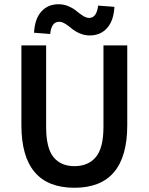

<svg xmlns="http://www.w3.org/2000/svg" viewBox="-20 -866 695 898"><path d="M328.1 12.2Q80.1 12.2 80.1 -280.8V-653.8H195.8V-272Q195.8 -173.3 230.2 -131.1Q264.6 -88.9 328.1 -88.9Q392.6 -88.9 428.2 -131.3Q463.9 -173.8 463.9 -272V-653.8H575.2V-280.8Q575.2 12.2 328.1 12.2ZM399.9 -700.2Q375 -700.2 352.3 -710.2Q329.6 -720.2 315.7 -732.2Q301.8 -744.1 285.9 -754.2Q270 -764.2 256.8 -764.2Q220.2 -764.2 214.8 -707L139.2 -712.9Q142.6 -777.8 173.3 -812Q204.1 -846.2 253.9 -846.2Q278.8 -846.2 301.5 -836.2Q324.2 -826.2 338.1 -814.2Q352.1 -802.2 367.9 -792.2Q383.8 -782.2 397 -782.2Q432.1 -782.2 439 -839.8L515.1 -834Q511.7 -769 480.7 -734.6Q449.7 -700.2 399.9 -700.2Z"/></svg>

Font: Source Sans 3 Semibold
Style: Regular
Weight: 600
Designer: Paul D. Hunt
Foundry: Adobe
Version: Version 3.052;hotconv 1.1.0;makeotfexe 2.6.0